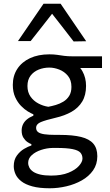

<svg xmlns="http://www.w3.org/2000/svg" viewBox="-20 -796 582 1019"><path d="M244 203.2Q188.6 203.2 151.7 193.1Q114.7 183.1 93.1 166Q71.4 149 62.2 128.1Q53 107.3 53 86Q53 52.3 69.4 29.7Q85.8 7.1 107.8 -5.9Q129.9 -18.8 146.5 -23.8V-31.2Q138.2 -33.7 126 -41.9Q113.9 -50 104.4 -65Q94.9 -79.9 94.9 -103Q94.9 -120.7 101.8 -135.5Q108.7 -150.3 122.5 -161.9Q136.3 -173.5 157.1 -182V-189.4Q145.7 -193.7 127.5 -204.7Q109.4 -215.7 91.2 -234.4Q73 -253.1 60.5 -280.6Q48 -308.2 48 -345.6Q48 -393.9 71.8 -430.4Q95.6 -466.9 139.2 -487.2Q182.8 -507.6 242 -507.6Q265.8 -507.6 283.6 -504.9Q301.4 -502.3 320.3 -499.6Q339.3 -497 367.1 -497H521.4V-435.1Q472 -435.1 425 -435.1Q378.1 -435.1 330.3 -435.1L353.9 -474.2Q397.8 -453 417.3 -418.2Q436.7 -383.4 436.7 -340.2Q436.7 -290.9 416.5 -257.3Q396.3 -223.7 360 -202.9Q323.7 -182.1 275.1 -171Q222.4 -158.7 197 -148.2Q171.7 -137.8 171.7 -117.4Q171.7 -102.9 182.2 -94.9Q192.7 -86.9 215.4 -83.5Q238.2 -80.1 275.3 -80.1H297.1Q366.2 -80.1 410.2 -69.2Q454.2 -58.3 475.4 -33.5Q496.5 -8.7 496.5 32.9Q496.5 76.1 474 108.3Q451.4 140.4 414.1 161.4Q376.7 182.5 332.3 192.8Q287.9 203.2 244 203.2ZM251 135.9Q306.2 135.9 343.3 120.7Q380.4 105.5 399 84.4Q417.7 63.3 417.7 45.6Q417.7 26.5 406.6 14Q395.4 1.6 365.3 -4.6Q335.3 -10.9 278.4 -10.9H259.8Q228.2 -10.3 198.2 -0.3Q168.2 9.6 148.8 27.2Q129.5 44.8 129.5 68.3Q129.5 81.3 135.8 93.5Q142.2 105.8 156.3 115.4Q170.4 124.9 193.8 130.4Q217.1 135.9 251 135.9ZM236.4 -229.3Q254.9 -232.7 276.2 -238.9Q297.4 -245.1 316.3 -256.6Q335.2 -268 347.2 -287.1Q359.1 -306.2 359.1 -334.8Q359.1 -371.1 340.4 -393.6Q321.8 -416.1 294.7 -426.7Q267.6 -437.3 242 -437.3Q211.6 -437.3 185.1 -426.6Q158.6 -415.9 142.1 -394.2Q125.7 -372.5 125.7 -339.6Q125.7 -306.7 141.8 -283.6Q157.9 -260.6 183.2 -247.1Q208.5 -233.5 236.4 -229.3ZM370.7 -576Q339.3 -616.8 308.3 -656.7Q277.3 -696.6 245.2 -737.3H267.7Q236.1 -696.6 205.2 -657.3Q174.3 -617.9 142.6 -578H75.4Q109.1 -627.2 143.1 -677Q177.2 -726.7 211.1 -776.2H301.7Q335.6 -726.7 369.5 -676.8Q403.3 -626.9 437.4 -577.2Z"/></svg>

Font: Commissioner Thin
Style: Regular
Weight: 100
Designer: Kostas Bartsokas
Foundry: Kostas Bartsokas
Version: Version 1.001;gftools[0.9.23]